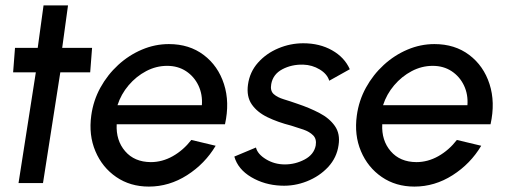

<svg xmlns="http://www.w3.org/2000/svg" viewBox="-20 -677 1905 710"><path d="M313.5 -409.5H203L139 0H48.5L112.5 -409.5H28.5L35.5 -500H119.5L141 -657H231.5L210 -500H320.5Z M530.5 13Q461.5 13 409.8 -22.5Q358 -58 332.8 -117.8Q307.5 -177.5 317.5 -250Q325 -305 351.2 -352.8Q377.5 -400.5 417 -436.8Q456.5 -473 504.8 -493.5Q553 -514 604.5 -514Q680 -514 733.2 -473.8Q786.5 -433.5 808.2 -366.2Q830 -299 812 -217.5H411.5Q408.5 -157.5 442.8 -117.8Q477 -78 537.5 -77.5Q580 -77.5 619 -99.5Q658 -121.5 687.5 -159.5L777.5 -138Q738 -71.5 671.8 -29.2Q605.5 13 530.5 13ZM414.5 -288H726.5Q729.5 -327.5 713.8 -360.8Q698 -394 668 -413.8Q638 -433.5 598 -433.5Q557.5 -433.5 520.5 -414Q483.5 -394.5 455.5 -361.5Q427.5 -328.5 414.5 -288Z M1018.5 9.5Q958 7 909 -22Q860 -51 846.5 -98L926.5 -131.5Q932.5 -107 963.8 -88Q995 -69 1033.5 -69Q1072 -69 1106.5 -87.2Q1141 -105.5 1147.5 -139Q1151.5 -163 1138 -176.5Q1124.5 -190 1102 -197.8Q1079.5 -205.5 1056.5 -212.5Q1007.5 -225 969.2 -243.5Q931 -262 911 -291Q891 -320 897 -364Q903.5 -411 934 -445.2Q964.5 -479.5 1009 -498.2Q1053.5 -517 1101.5 -517Q1162 -517 1208 -491Q1254 -465 1273.5 -421L1197.5 -378.5Q1190 -403.5 1162.2 -420.2Q1134.5 -437 1101 -438Q1058.5 -439 1024 -420.8Q989.5 -402.5 983 -366Q978.5 -341.5 992 -329.2Q1005.5 -317 1029.5 -309.8Q1053.5 -302.5 1080.5 -293Q1124 -278.5 1161 -259.2Q1198 -240 1218.2 -211.2Q1238.5 -182.5 1232 -140.5Q1225.5 -94 1193.5 -59.5Q1161.5 -25 1114.8 -6.5Q1068 12 1018.5 9.5Z M1512.5 13Q1443.5 13 1391.8 -22.5Q1340 -58 1314.8 -117.8Q1289.5 -177.5 1299.5 -250Q1307 -305 1333.2 -352.8Q1359.5 -400.5 1399 -436.8Q1438.5 -473 1486.8 -493.5Q1535 -514 1586.5 -514Q1662 -514 1715.2 -473.8Q1768.5 -433.5 1790.2 -366.2Q1812 -299 1794 -217.5H1393.5Q1390.5 -157.5 1424.8 -117.8Q1459 -78 1519.5 -77.5Q1562 -77.5 1601 -99.5Q1640 -121.5 1669.5 -159.5L1759.5 -138Q1720 -71.5 1653.8 -29.2Q1587.5 13 1512.5 13ZM1396.5 -288H1708.5Q1711.5 -327.5 1695.8 -360.8Q1680 -394 1650 -413.8Q1620 -433.5 1580 -433.5Q1539.5 -433.5 1502.5 -414Q1465.5 -394.5 1437.5 -361.5Q1409.5 -328.5 1396.5 -288Z"/></svg>

Font: Urbanist Medium
Style: Italic
Weight: 500
Italic angle: -8°
Designer: Corey Hu
Foundry: Corey Hu
Version: Version 1.330; ttfautohint (v1.8.4.7-5d5b)